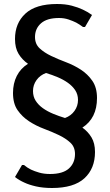

<svg xmlns="http://www.w3.org/2000/svg" viewBox="-20 -730 550 960"><path d="M240 210Q195 210 160 202Q125 194 102 183Q75 171 55 155L90 95H100Q115 108 135 118Q152 126 176 133Q200 140 230 140Q294 140 324.5 112.5Q355 85 355 40Q355 5 332 -16.5Q309 -38 274.5 -54.5Q240 -71 200 -86Q160 -101 125.5 -123.5Q91 -146 68 -179Q45 -212 45 -265Q45 -313 64 -350.5Q83 -388 120 -411Q91 -431 73 -460.5Q55 -490 55 -535Q55 -614 107 -662Q159 -710 265 -710Q307 -710 339 -701.5Q371 -693 394 -682Q420 -670 440 -655L405 -595H395Q379 -607 361 -617Q345 -625 323 -632.5Q301 -640 275 -640Q215 -640 185 -613.5Q155 -587 155 -545Q155 -510 178 -488.5Q201 -467 235.5 -450.5Q270 -434 310 -419Q350 -404 384.5 -381.5Q419 -359 442 -325.5Q465 -292 465 -240Q465 -139 392 -92Q420 -72 437.5 -43Q455 -14 455 30Q455 113 402 161.5Q349 210 240 210ZM210 -365Q180 -354 162.5 -329.5Q145 -305 145 -275Q145 -247 158.5 -226Q172 -205 194.5 -189Q217 -173 246 -161Q275 -149 305 -140Q335 -151 352.5 -175.5Q370 -200 370 -230Q370 -258 356 -279Q342 -300 319.5 -316Q297 -332 268.5 -344Q240 -356 210 -365Z"/></svg>

Font: Scada
Style: Regular
Weight: 400
Designer: Jovanny Lemonad
Foundry: Jovanny Lemonad
Version: Version 3.005; ttfautohint (v0.91) -l 8 -r 50 -G 200 -x 0 -w